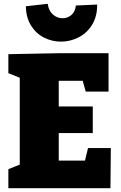

<svg xmlns="http://www.w3.org/2000/svg" viewBox="-20 -990 636 1010"><path d="M427 -145 443 -211H563L561 0H24V-100L84 -124V-581L24 -605V-705L284 -710H551V-508H431L415 -565H289V-430H468V-290H289V-145ZM116 -957 231 -970Q236 -933 258.5 -913.5Q281 -894 309 -894Q336 -894 356 -911.5Q376 -929 379 -961L491 -966Q492 -906 465.5 -861.5Q439 -817 394.5 -794Q350 -771 301 -771Q253 -771 211 -792.5Q169 -814 143 -856Q117 -898 116 -957Z"/></svg>

Font: Bitter Pro Black
Style: Regular
Weight: 900
Designer: Sol Matas, and Bitter project Authors
Foundry: Sol Matas
Version: Version 1.010